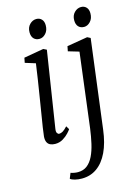

<svg xmlns="http://www.w3.org/2000/svg" viewBox="-145 -826 837 1158"><g transform="rotate(-15 274.0 -247.5)"><path d="M117 10Q100 10 86.8 4.2Q73.5 -1.5 67 -15Q60.5 -28.5 62 -50.5Q63.5 -68.5 69.2 -105Q75 -141.5 82.8 -189.2Q90.5 -237 99 -289.8Q107.5 -342.5 115.5 -394.2Q123.5 -446 129.5 -490L65 -510L71 -540.5L194.5 -562L214.5 -552L140.5 -78Q137.5 -59.5 143 -51.2Q148.5 -43 155.5 -43Q166.5 -43 178.5 -50Q190.5 -57 207.5 -75.5L220 -54.5Q215.5 -47 201.2 -31.5Q187 -16 165.5 -3Q144 10 117 10ZM189 -626.5Q167 -626.5 153.8 -640.2Q140.5 -654 140.5 -680.5Q140.5 -710.5 158.8 -729Q177 -747.5 200.5 -747.5Q220.5 -747.5 233.2 -734.2Q246 -721 246 -696.5Q246 -664.5 228.2 -645.5Q210.5 -626.5 189 -626.5ZM417.5 1.5Q407.5 82.5 380.8 138.8Q354 195 313 224.2Q272 253.5 218.5 253.5Q195.5 253.5 175.2 248.5Q155 243.5 146.5 235.5L160 202Q167.5 205 180.2 207.5Q193 210 205 210Q239 210 262.5 191.8Q286 173.5 301.8 141Q317.5 108.5 327.2 65.8Q337 23 343.5 -25.5L401.5 -490L334 -510L340 -540.5L468.5 -562L488 -552ZM468 -626.5Q446 -626.5 432.8 -640.2Q419.5 -654 419.5 -680.5Q419.5 -710.5 437.8 -729Q456 -747.5 479.5 -747.5Q499.5 -747.5 512.2 -734.2Q525 -721 525 -696.5Q525 -664.5 507.2 -645.5Q489.5 -626.5 468 -626.5Z"/></g></svg>

Font: Merriweather 28pt Light
Style: Italic
Weight: 300
Italic angle: -7.8°
Version: Version 2.101